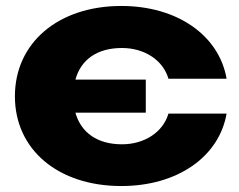

<svg xmlns="http://www.w3.org/2000/svg" viewBox="-20 -608 803 644"><path d="M469 -230V-341H233C252 -410 308 -447 389 -447C465 -447 527 -406 545 -344H740C715 -489 575 -588 387 -588C175 -588 30 -464 30 -285C30 -106 175 16 387 16C575 16 715 -82 740 -227H545C527 -165 465 -124 389 -124C308 -124 252 -162 233 -230Z"/></svg>

Font: Bounded
Style: Bold
Weight: 700
Designer: Vlad Churkin
Version: Version 3.0